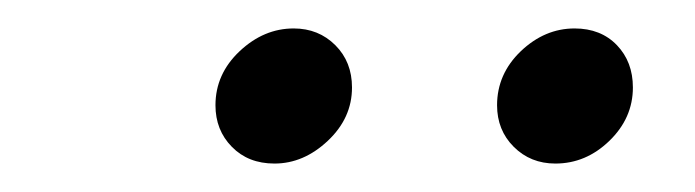

<svg xmlns="http://www.w3.org/2000/svg" viewBox="-20 -710 489 135"><path d="M173 -595Q193.5 -595 210.5 -611Q227.5 -627 227.5 -648.5Q227.5 -666.5 215.8 -678.2Q204 -690 186.5 -690Q165.5 -690 148.5 -674Q131.5 -658 131.5 -636Q131.5 -618.5 143 -606.8Q154.5 -595 173 -595ZM370.5 -595Q392 -595 408.5 -611Q425 -627 425 -648.5Q425 -666.5 413.8 -678.2Q402.5 -690 384 -690Q363 -690 346.2 -674Q329.5 -658 329.5 -636Q329.5 -618.5 341.2 -606.8Q353 -595 370.5 -595Z"/></svg>

Font: Anybody
Style: Bold Italic
Weight: 700
Italic angle: -10°
Designer: Tyler Finck
Foundry: Etcetera Type Company
Version: Version 1.113;gftools[0.9.25]